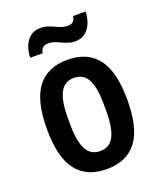

<svg xmlns="http://www.w3.org/2000/svg" viewBox="-137 -810 759 908"><g transform="rotate(-20 243.0 -355.5)"><path d="M243 12Q143 12 92 -54.5Q41 -121 41 -263Q41 -405 92 -471.5Q143 -538 243 -538Q344 -538 395 -471.5Q446 -405 446 -263Q446 -121 395 -54.5Q344 12 243 12ZM243 -79Q292 -79 313 -121Q334 -163 334 -244V-282Q334 -363 313 -405Q292 -447 243 -447Q195 -447 173.5 -405Q152 -363 152 -282V-244Q152 -163 173.5 -121Q195 -79 243 -79ZM82 -607Q82 -633 91.5 -660Q101 -687 121.5 -705Q142 -723 175 -723Q200 -723 220 -714.5Q240 -706 260.5 -697Q281 -688 302 -688Q318 -688 327.5 -695.5Q337 -703 340 -723H403Q403 -697 393.5 -670Q384 -643 363.5 -625Q343 -607 309 -607Q286 -607 265 -616Q244 -625 224.5 -633.5Q205 -642 183 -642Q168 -642 158 -634Q148 -626 145 -607Z"/></g></svg>

Font: Archivo Narrow SemiBold
Style: Regular
Weight: 600
Designer: Hector Gatti
Foundry: Omnibus-Type
Version: Version 3.002